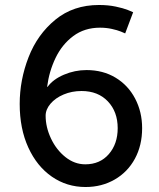

<svg xmlns="http://www.w3.org/2000/svg" viewBox="-20 -738 639 770"><path d="M59 -321Q59 -417 94.5 -508.5Q130 -600 202 -659Q274 -718 377 -718Q414 -718 444.5 -711.5Q475 -705 492.5 -698Q510 -691 514 -689L482 -604Q478 -606 464.5 -611.5Q451 -617 428.5 -622Q406 -627 381 -627Q319 -627 274 -593.5Q229 -560 203 -506Q177 -452 169 -390H171Q193 -420 236.5 -438.5Q280 -457 327 -457Q393 -457 443.5 -426.5Q494 -396 522 -342.5Q550 -289 550 -224Q550 -155 521 -101.5Q492 -48 440 -18Q388 12 323 12Q248 12 188 -29.5Q128 -71 93.5 -146.5Q59 -222 59 -321ZM452 -224Q452 -290 412.5 -331.5Q373 -373 307 -373Q268 -373 235 -359Q202 -345 182.5 -322Q163 -299 163 -274Q163 -228 184.5 -182.5Q206 -137 242.5 -108Q279 -79 322 -79Q381 -79 416.5 -120Q452 -161 452 -224Z"/></svg>

Font: Museo Sans Medium
Style: Regular
Weight: 500
Designer: Jos Buivenga
Foundry: Jos Buivenga & Rosetta Type Foundry (extension, remastering)
Version: Version 3.600;PS 1.000;hotconv 1.0.88;makeotf.lib2.5.647800;